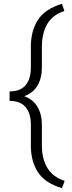

<svg xmlns="http://www.w3.org/2000/svg" viewBox="-20 -800 380 1018"><path d="M322.8 159.2 308.6 197.8Q218.8 170.9 181.2 113Q143.6 55.2 143.6 -27.8V-138.7Q143.6 -198.7 116 -231.9Q88.4 -265.1 30.8 -265.1V-315.4Q88.4 -315.4 116 -348.4Q143.6 -381.3 143.6 -441.4V-552.7Q143.6 -636.2 181.2 -694.6Q218.8 -752.9 308.6 -779.8L321.3 -741.7Q258.8 -721.7 230.5 -672.4Q202.1 -623 202.1 -552.7V-441.4Q202.1 -386.2 179 -346.7Q155.8 -307.1 108.4 -290Q155.8 -272.9 179 -233.2Q202.1 -193.4 202.1 -138.7V-27.8Q202.1 42 231 90.1Q259.8 138.2 322.8 159.2Z"/></svg>

Font: Battambang Light
Style: Regular
Weight: 300
Designer: Danh Hong
Version: Version 8.002; ttfautohint (v1.8.3)